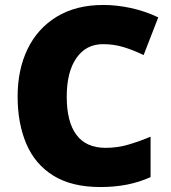

<svg xmlns="http://www.w3.org/2000/svg" viewBox="-20 -837 689 774"><path d="M395 -659Q327 -659 288 -603Q249 -547 249 -447Q249 -346 288 -293.5Q327 -241 406 -241Q453 -241 497.5 -254Q542 -267 587 -286V-123Q540 -102 490.5 -92.5Q441 -83 385 -83Q269 -83 195 -129Q121 -175 86 -257.5Q51 -340 51 -448Q51 -556 91 -639Q131 -722 208.5 -769.5Q286 -817 397 -817Q449 -817 506 -805Q563 -793 618 -767L559 -615Q520 -634 480 -646.5Q440 -659 395 -659Z"/></svg>

Font: Noto Sans Kannada UI Black
Style: Regular
Weight: 900
Designer: Jelle Bosma - Monotype Design Team
Foundry: Monotype Imaging Inc.
Version: Version 2.005; ttfautohint (v1.8.4.7-5d5b)